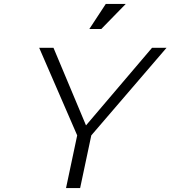

<svg xmlns="http://www.w3.org/2000/svg" viewBox="-20 -959 870 980"><path d="M374 -268 180 -715H253L419 -319L756 -715H830L446 -268L389 1H317ZM520 -939H622L497 -811H436Z"/></svg>

Font: Afta sans
Style: Italic
Weight: 400
Italic angle: -12°
Designer: par.qink
Foundry: Oriol Esparraguera Font
Version: Version 1.000